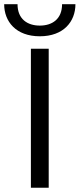

<svg xmlns="http://www.w3.org/2000/svg" viewBox="-32 -878 373 898"><path d="M-12.5 -858.3C-12.5 -777.5 42.5 -708.3 154.2 -708.3C265.8 -708.3 320.8 -777.5 320.8 -858.3H258.3C258.3 -788.3 211.7 -758.3 154.2 -758.3C96.7 -758.3 50 -788.3 50 -858.3ZM195.8 0V-650H112.5V0Z"/></svg>

Font: BoonHome
Style: Book
Weight: 400
Designer: Sungsit Sawaiwan
Foundry: Sungsit Sawaiwan
Version: Version 0.2